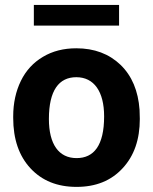

<svg xmlns="http://www.w3.org/2000/svg" viewBox="-20 -729 605 759"><path d="M450.7 -709.5H113.8V-627.9H450.7ZM32.2 -262.7C32.2 -178.7 55.2 -112.3 100.6 -63.5C146 -14.6 206.5 9.8 282.7 9.8C358.9 9.8 419.4 -14.6 464.8 -64C510.3 -112.8 532.7 -177.7 532.7 -258.8L531.7 -294.9C526.4 -369.6 501.5 -429.2 456.5 -472.7C411.1 -516.1 353 -538.1 281.7 -538.1C231.4 -538.1 187.5 -526.9 149.9 -504.4C111.8 -481.9 82.5 -450.2 62.5 -409.2C42.5 -368.2 32.2 -321.3 32.2 -269ZM173.3 -258.8C173.3 -371.6 212.9 -423.8 281.7 -423.8C351.6 -423.8 391.6 -367.2 391.6 -269C391.6 -153.8 351.1 -104 282.7 -104C212.4 -104 173.3 -158.7 173.3 -258.8Z"/></svg>

Font: Roboto
Style: Bold
Weight: 700
Designer: Google
Version: Version 2.137; 2017